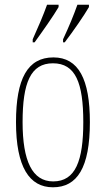

<svg xmlns="http://www.w3.org/2000/svg" viewBox="-20 -786 450 816"><path d="M248 -619V-606H255C291 -653 338 -721 358 -756V-766H309C293 -721 275 -677 248 -619ZM119 -619V-606H127C161 -653 209 -721 229 -756V-766H180C164 -721 145 -677 119 -619ZM205 10C308 10 362 -73 362 -267C362 -449 314 -542 207 -542C97 -542 48 -451 48 -267C48 -76 105 10 205 10ZM206 -15C117 -15 76 -102 76 -267C76 -434 110 -517 205 -517C301 -517 334 -434 334 -267C334 -103 301 -15 206 -15Z"/></svg>

Font: Noto Serif Armenian ExtraCondensed Thin
Style: Regular
Weight: 100
Width: 2
Designer: Monotype Design Team
Foundry: Monotype Imaging Inc.
Version: Version 2.008